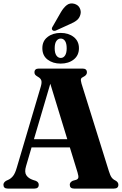

<svg xmlns="http://www.w3.org/2000/svg" viewBox="-21 -1100 714 1120"><path d="M205 -22.5Q205 0 180 0H24Q-1 0 -1 -22.5Q-1 -35 14 -45L28 -51.5Q42.5 -58 55 -73.2Q67.5 -88.5 77.5 -124L217 -595Q224 -619 219.8 -631.2Q215.5 -643.5 201 -651.5Q190.5 -657.5 185.2 -663Q180 -668.5 180 -677.5Q180 -700 205.5 -700H460.5Q486 -700 486 -677.5Q486 -661.5 465 -651.5Q454 -647 451.5 -639.5Q449 -632 454.5 -612.5L614 -102Q622 -76 630.2 -64.8Q638.5 -53.5 651.5 -47.5Q669.5 -38 669.5 -22.5Q669.5 0 644 0H411Q386 0 386 -22.5Q386 -37 403.5 -45.5L423 -51Q433.5 -54.5 435.8 -63.2Q438 -72 431.5 -93.5L386.5 -240H163L131 -131Q120.5 -96.5 132.5 -78Q144.5 -59.5 171 -50.5L188 -45Q205 -37.5 205 -22.5ZM177 -288H371.5L272.5 -611.5ZM334 -1028.5Q350.5 -1056.5 369 -1070.5Q387.5 -1084.5 412 -1078Q435 -1071.5 444 -1053.2Q453 -1035 448.5 -1017Q443.5 -995.5 427.8 -982.5Q412 -969.5 387.5 -959.5L304 -921.5Q290 -917 283.5 -926Q280.5 -931 282 -936.2Q283.5 -941.5 287 -946.5ZM332.5 -729Q287.5 -729 256.8 -752.2Q226 -775.5 226 -819Q226 -861 256.8 -884.5Q287.5 -908 332.5 -908Q379 -908 409.2 -884Q439.5 -860 439.5 -819Q439.5 -777 409.2 -753Q379 -729 332.5 -729ZM333.5 -875Q318 -875 308 -861Q298 -847 298 -818.5Q298 -790.5 308 -776.2Q318 -762 333.5 -762Q349 -762 358.5 -776.5Q368 -791 368 -818.5Q368 -846.5 358.5 -860.8Q349 -875 333.5 -875Z"/></svg>

Font: Fraunces 144pt S050
Style: Bold
Weight: 700
Version: Version 1.000; ttfautohint (v1.8.3)